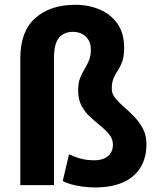

<svg xmlns="http://www.w3.org/2000/svg" viewBox="-20 -782 671 811"><path d="M208 0H65.9V-537.6Q65.9 -648.9 128.7 -705.3Q191.4 -761.7 297.9 -761.7Q355 -761.7 401.9 -741.5Q448.7 -721.2 476.6 -681.2Q504.4 -641.1 504.4 -580.6Q504.4 -544.4 496.6 -522.7Q488.8 -501 478.3 -485.4Q467.8 -469.7 460 -451.9Q452.1 -434.1 452.1 -405.8Q452.1 -385.7 466.8 -367.7Q481.4 -349.6 503.4 -330.6Q525.4 -311.5 547.1 -289.1Q568.8 -266.6 583.7 -238.5Q598.6 -210.4 598.6 -173.3Q598.6 -115.7 573.5 -74.5Q548.3 -33.2 499.5 -11.7Q450.7 9.8 380.9 9.8Q356 9.8 329.6 6.3Q303.2 2.9 280.8 -3.4Q258.3 -9.8 245.1 -17.6L271.5 -130.4Q287.1 -122.1 315.2 -113.5Q343.3 -105 377.9 -105Q403.3 -105 420.9 -113Q438.5 -121.1 447.8 -136Q457 -150.9 457 -170.9Q457 -194.8 442.1 -213.4Q427.2 -231.9 405.5 -249.5Q383.8 -267.1 361.6 -287.4Q339.4 -307.6 324.7 -334.5Q310.1 -361.3 310.1 -399.4Q310.1 -431.6 318.4 -452.6Q326.7 -473.6 337.2 -490.5Q347.7 -507.3 355.7 -526.1Q363.8 -544.9 363.8 -573.2Q363.8 -596.2 354 -612.8Q344.2 -629.4 327.1 -638.4Q310.1 -647.5 287.6 -647.5Q251 -647.5 229.5 -622.8Q208 -598.1 208 -535.6Z"/></svg>

Font: Heebo
Style: Bold
Weight: 700
Designer: Oded Ezer
Foundry: Ezer Type House
Version: Version 3.100